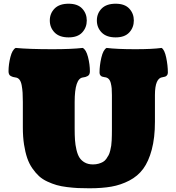

<svg xmlns="http://www.w3.org/2000/svg" viewBox="-20 -989 939 1022"><path d="M345.2 -969.2Q393.6 -969.2 417.7 -943.1Q441.9 -917 441.9 -879.9Q441.9 -842.8 417.7 -816.4Q393.6 -790 345.2 -790Q295.9 -790 270.5 -816.2Q245.1 -842.3 245.1 -879.9Q245.1 -917.5 270.5 -943.4Q295.9 -969.2 345.2 -969.2ZM595.7 -969.2Q644 -969.2 668.2 -943.1Q692.4 -917 692.4 -879.9Q692.4 -842.8 668.2 -816.4Q644 -790 595.7 -790Q546.4 -790 521 -816.2Q495.6 -842.3 495.6 -879.9Q495.6 -917.5 521 -943.4Q546.4 -969.2 595.7 -969.2ZM804.7 -482.9V-340.8Q804.7 -255.4 787.8 -192.4Q771 -129.4 742.2 -90.3Q713.4 -51.3 668.2 -27.8Q623 -4.4 573 4.4Q522.9 13.2 456.5 13.2Q421.4 13.2 395 12Q368.7 10.7 336.9 6.8Q305.2 2.9 281.5 -3.9Q257.8 -10.7 231.9 -22.7Q206.1 -34.7 187.7 -51.5Q169.4 -68.4 152.3 -92.8Q135.3 -117.2 124.8 -147.9Q114.3 -178.7 107.9 -219.7Q101.6 -260.7 101.6 -310.1V-446.3Q101.6 -476.1 100.3 -495.4Q99.1 -514.6 95.5 -534.7Q91.8 -554.7 83.7 -564.9Q75.7 -575.2 62.5 -576.7Q53.7 -578.1 49.1 -579.3Q44.4 -580.6 37.8 -584Q31.2 -587.4 28.3 -593.8Q25.4 -600.1 25.4 -609.4Q25.4 -646 35.4 -685.3Q45.4 -724.6 63.5 -733.9Q133.3 -727.1 259.8 -727.1Q360.4 -727.1 420.4 -733.9Q438.5 -724.6 448.5 -685.3Q458.5 -646 458.5 -609.4Q458.5 -600.1 455.6 -593.8Q452.6 -587.4 446 -584Q439.5 -580.6 434.8 -579.3Q430.2 -578.1 421.4 -576.7Q377.4 -571.8 377.4 -446.3V-304.2Q377.4 -268.6 379.2 -243.2Q380.9 -217.8 387 -191.7Q393.1 -165.5 403.3 -149.7Q413.6 -133.8 431.6 -123.8Q449.7 -113.8 475.1 -113.8Q491.2 -113.8 504.9 -117.7Q518.6 -121.6 528.3 -127.2Q538.1 -132.8 545.7 -143.3Q553.2 -153.8 558.1 -163.1Q563 -172.4 566.7 -187.5Q570.3 -202.6 572 -213.4Q573.7 -224.1 574.5 -241.9Q575.2 -259.8 575.4 -270Q575.7 -280.3 575.7 -298.8V-482.9Q575.7 -504.4 574.5 -518.6Q573.2 -532.7 569.6 -547.1Q565.9 -561.5 557.9 -569.3Q549.8 -577.1 537.1 -578.1Q528.8 -579.6 523.9 -581.1Q519 -582.5 514.4 -587.9Q509.8 -593.3 509.8 -602.5Q509.8 -640.6 519.5 -682.4Q529.3 -724.1 547.4 -733.9Q602.1 -727.1 700.7 -727.1Q791 -727.1 840.3 -733.9Q856 -724.1 864.7 -682.4Q873.5 -640.6 873.5 -602.5Q873.5 -593.3 868.7 -587.9Q863.8 -582.5 858.9 -581.1Q854 -579.6 845.7 -578.1Q804.7 -574.2 804.7 -482.9Z"/></svg>

Font: Coustard Black
Style: Regular
Weight: 900
Foundry: vernon adams
Version: Version 1.001;